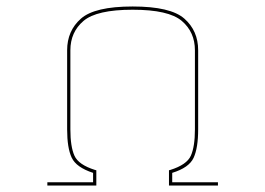

<svg xmlns="http://www.w3.org/2000/svg" viewBox="-20 -662 817 592"><path d="M581 -263V-507Q581 -563 540.5 -597.5Q500 -632 389 -632Q278 -632 237.5 -597.5Q197 -563 197 -507V-263Q197 -210 209.5 -182Q222 -154 273 -138L277 -137V-90H126V-100H267V-129Q215 -146 201 -176Q187 -206 187 -263V-507Q187 -567 229.5 -604.5Q272 -642 389 -642Q506 -642 548.5 -604.5Q591 -567 591 -507V-263Q591 -206 577 -175.5Q563 -145 511 -129V-100H652V-90H501V-137L505 -138Q556 -154 568.5 -182Q581 -210 581 -263Z"/></svg>

Font: Bungee Hairline
Style: Regular
Weight: 400
Designer: David Jonathan Ross
Foundry: David Jonathan Ross
Version: Version 1.001;PS 1.0;hotconv 1.0.72;makeotf.lib2.5.5900